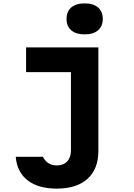

<svg xmlns="http://www.w3.org/2000/svg" viewBox="-20 -895 790 1134"><path d="M134 -615H561V-3Q561 103 497 161Q433 219 315 219Q206 219 143 170Q80 121 73 31H233Q246 56 266.5 69Q287 82 315 82Q354 82 376.5 58.5Q399 35 399 -6V-469H134ZM480 -692Q429 -692 401 -716Q373 -740 373 -783Q373 -827 401 -851Q429 -875 480 -875Q531 -875 559 -851Q587 -827 587 -783Q587 -740 559 -716Q531 -692 480 -692Z"/></svg>

Font: Martian Mono SemiExpanded
Style: Bold
Weight: 700
Width: 6
Designer: Roman Shamin
Foundry: Evil Martians
Version: Version 1.000